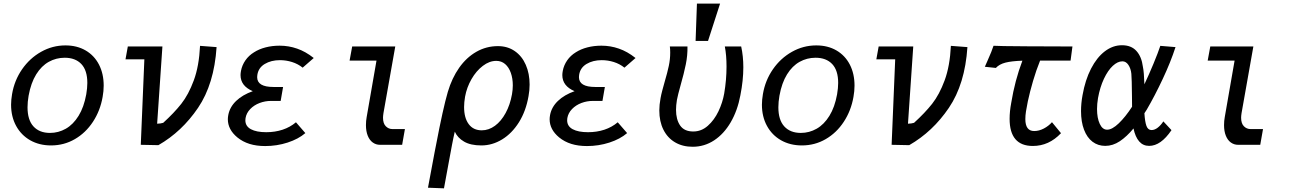

<svg xmlns="http://www.w3.org/2000/svg" viewBox="-20 -810 7240 1074"><path d="M42 -224.5Q42 -251.5 47.5 -283.5Q60.5 -360.5 103.5 -422.5Q146.5 -484.5 210 -520.2Q273.5 -556 346 -556Q410.5 -556 459 -527.8Q507.5 -499.5 533.8 -448.5Q560 -397.5 560 -331Q560 -300.5 554 -267.5Q540.5 -190.5 500 -128.8Q459.5 -67 398.8 -31.8Q338 3.5 265.5 3.5Q200 3.5 149.2 -25.2Q98.5 -54 70.2 -105.8Q42 -157.5 42 -224.5ZM462.5 -282.5Q468.5 -318 468.5 -346Q468.5 -416.5 435 -451.8Q401.5 -487 342 -487Q294 -487 253 -464.2Q212 -441.5 182.5 -394Q153 -346.5 140 -274.5Q134 -239.5 134 -210Q134 -139 167.2 -102.8Q200.5 -66.5 259.5 -66.5Q307 -66.5 348.2 -90Q389.5 -113.5 419.5 -162Q449.5 -210.5 462.5 -282.5Z M787.5 -478H682L695 -550H888.5L859 -118Q866.5 -118 877 -119.5Q887.5 -121 893 -123Q953.5 -178 994 -229.2Q1034.5 -280.5 1064 -360.2Q1093.5 -440 1099 -553.5L1191.5 -546.5Q1178 -340 1087.8 -206.8Q997.5 -73.5 866 2L767.5 0Z M1307.5 -41.5Q1254.5 -85.5 1254.5 -143Q1254.5 -153.5 1257 -167Q1265.5 -211.5 1301 -245.5Q1336.5 -279.5 1394 -300Q1325.5 -329 1325.5 -390Q1325.5 -400 1328 -413.5Q1334 -445.5 1352.8 -472.5Q1371.5 -499.5 1401 -517.5Q1429 -535.5 1465.8 -545Q1502.5 -554.5 1544 -554.5Q1595 -554.5 1642 -538Q1689 -522 1735 -485.5L1673 -431.5Q1647 -452.5 1613.8 -463Q1580.5 -473.5 1546 -473.5Q1496.5 -473.5 1461 -452.2Q1425.5 -431 1419.5 -391Q1418.5 -382 1418.5 -378.5Q1418.5 -323.5 1509.5 -323.5H1563.5L1550 -245.5H1496Q1463 -245.5 1432 -233.8Q1401 -222 1379.8 -200Q1358.5 -178 1353.5 -149.5Q1352.5 -140.5 1352.5 -137Q1352.5 -104 1383.5 -87.2Q1414.5 -70.5 1469.5 -70.5Q1518.5 -70.5 1560.8 -84.5Q1603 -98.5 1635.5 -126L1688 -65.5Q1649 -32 1588.8 -12.5Q1528.5 7 1463.5 7Q1414.5 7 1376 -5Q1337.5 -17 1307.5 -41.5Z M2027 -110Q2027 -133.5 2031 -155L2086 -471H1935.5L1950 -550H2191L2125 -177.5Q2122.5 -161.5 2122.5 -151.5Q2122.5 -119.5 2138 -103.8Q2153.5 -88 2175.5 -88H2245L2229.5 0H2105.5Q2083 0 2065 -13Q2047 -26 2037 -51Q2027 -76 2027 -110Z M2374 240 2412 37 2419 1.5Q2458 -203.5 2485 -296Q2508 -373.5 2548.5 -431Q2589 -488.5 2644.5 -520.2Q2700 -552 2765.5 -552Q2819.5 -552 2859.8 -524Q2900 -496 2921.2 -447.2Q2942.5 -398.5 2942.5 -337Q2942.5 -305.5 2936.5 -272.5Q2922 -188.5 2882.8 -126Q2843.5 -63.5 2788.5 -30Q2733.5 3.5 2672.5 3.5Q2612.5 3.5 2576 -17.8Q2539.5 -39 2524 -73.5Q2517 -44.5 2508.5 -0.2Q2500 44 2491 94Q2479.5 158.5 2463.5 243.5ZM2844 -283Q2848.5 -308.5 2848.5 -332.5Q2848.5 -371 2837.5 -402.2Q2826.5 -433.5 2805.8 -451.5Q2785 -469.5 2756 -469.5Q2717.5 -469.5 2680.8 -441.5Q2644 -413.5 2617.5 -367.5Q2591 -321.5 2581.5 -269.5Q2576 -237.5 2576 -211.5Q2576 -150.5 2601.8 -115.8Q2627.5 -81 2675 -81Q2714 -81 2748.8 -106.5Q2783.5 -132 2808.5 -178Q2833.5 -224 2844 -283Z M3107.5 -41.5Q3054.5 -85.5 3054.5 -143Q3054.5 -153.5 3057 -167Q3065.5 -211.5 3101 -245.5Q3136.5 -279.5 3194 -300Q3125.5 -329 3125.5 -390Q3125.5 -400 3128 -413.5Q3134 -445.5 3152.8 -472.5Q3171.5 -499.5 3201 -517.5Q3229 -535.5 3265.8 -545Q3302.5 -554.5 3344 -554.5Q3395 -554.5 3442 -538Q3489 -522 3535 -485.5L3473 -431.5Q3447 -452.5 3413.8 -463Q3380.5 -473.5 3346 -473.5Q3296.5 -473.5 3261 -452.2Q3225.5 -431 3219.5 -391Q3218.5 -382 3218.5 -378.5Q3218.5 -323.5 3309.5 -323.5H3363.5L3350 -245.5H3296Q3263 -245.5 3232 -233.8Q3201 -222 3179.8 -200Q3158.5 -178 3153.5 -149.5Q3152.5 -140.5 3152.5 -137Q3152.5 -104 3183.5 -87.2Q3214.5 -70.5 3269.5 -70.5Q3318.5 -70.5 3360.8 -84.5Q3403 -98.5 3435.5 -126L3488 -65.5Q3449 -32 3388.8 -12.5Q3328.5 7 3263.5 7Q3214.5 7 3176 -5Q3137.5 -17 3107.5 -41.5Z M3668 -192.5Q3668 -223.5 3675 -261Q3678.5 -281 3685 -305.2Q3691.5 -329.5 3698 -352.5Q3713.5 -405 3721.2 -441.8Q3729 -478.5 3729 -516Q3729 -534.5 3727 -550H3825.5Q3826.5 -500 3816.2 -449.8Q3806 -399.5 3787 -333Q3771.5 -278 3766.5 -251Q3761.5 -220 3761.5 -196Q3761.5 -141.5 3784.5 -108Q3807.5 -74.5 3858 -74.5Q3903.5 -74.5 3939.5 -106.5Q3975.5 -138.5 3998.8 -187.2Q4022 -236 4031 -287Q4044 -363.5 4044 -438Q4044 -501 4034.5 -550H4126Q4138 -495.5 4138 -433.5Q4138 -361 4121.5 -277Q4105.5 -191.5 4067.5 -126.2Q4029.5 -61 3974.8 -25Q3920 11 3854.5 11Q3798.5 11 3756.2 -13.8Q3714 -38.5 3691 -84.5Q3668 -130.5 3668 -192.5ZM4008 -790 3940.5 -581H3871L3878.5 -790Z M4242 -224.5Q4242 -251.5 4247.5 -283.5Q4260.5 -360.5 4303.5 -422.5Q4346.5 -484.5 4410 -520.2Q4473.5 -556 4546 -556Q4610.5 -556 4659 -527.8Q4707.5 -499.5 4733.8 -448.5Q4760 -397.5 4760 -331Q4760 -300.5 4754 -267.5Q4740.5 -190.5 4700 -128.8Q4659.5 -67 4598.8 -31.8Q4538 3.5 4465.5 3.5Q4400 3.5 4349.2 -25.2Q4298.5 -54 4270.2 -105.8Q4242 -157.5 4242 -224.5ZM4662.5 -282.5Q4668.5 -318 4668.5 -346Q4668.5 -416.5 4635 -451.8Q4601.5 -487 4542 -487Q4494 -487 4453 -464.2Q4412 -441.5 4382.5 -394Q4353 -346.5 4340 -274.5Q4334 -239.5 4334 -210Q4334 -139 4367.2 -102.8Q4400.5 -66.5 4459.5 -66.5Q4507 -66.5 4548.2 -90Q4589.5 -113.5 4619.5 -162Q4649.5 -210.5 4662.5 -282.5Z M4987.5 -478H4882L4895 -550H5088.5L5059 -118Q5066.5 -118 5077 -119.5Q5087.5 -121 5093 -123Q5153.5 -178 5194 -229.2Q5234.5 -280.5 5264 -360.2Q5293.5 -440 5299 -553.5L5391.5 -546.5Q5378 -340 5287.8 -206.8Q5197.5 -73.5 5066 2L4967.5 0Z M5504 -470.5Q5528.5 -525 5537.5 -554Q5559.5 -552 5726 -551Q5892.5 -550 5979 -550L5968.5 -471H5798Q5776 -416.5 5758.5 -356.8Q5741 -297 5729.5 -243.5Q5722.5 -209 5719 -186.5Q5715.5 -164 5715.5 -144Q5715.5 -77 5765 -77Q5792 -77 5818.8 -91Q5845.5 -105 5864.5 -126.5L5915 -65Q5847.5 6.5 5757.5 6.5Q5627.5 6.5 5627.5 -145.5Q5627.5 -186.5 5636.5 -234.5Q5657 -360 5699 -470.5Q5639 -468.5 5604.5 -459.8Q5570 -451 5550.5 -430L5489 -436.5Z M6027 -188.5Q6027 -232.5 6035.5 -278Q6050.5 -363 6083 -426Q6115.5 -489 6160.2 -523Q6205 -557 6256 -557Q6308 -557 6337 -524.8Q6366 -492.5 6373 -437Q6379.5 -406.5 6381.5 -338.5Q6407 -392.5 6432.8 -454.8Q6458.5 -517 6470.5 -553.5L6555.5 -546.5Q6528.5 -463 6484.2 -368.8Q6440 -274.5 6394.5 -196.5L6381.5 -176.5Q6384.5 -128.5 6393 -105.5Q6401.5 -82.5 6421.5 -82.5Q6439 -82.5 6456.2 -96Q6473.5 -109.5 6487.5 -131L6533 -82Q6473.5 6 6408 6Q6374 6 6352.2 -19Q6330.5 -44 6320.5 -91.5Q6283 -46 6244 -20Q6205 6 6162.5 6Q6122 6 6091.2 -17.2Q6060.5 -40.5 6043.8 -84.5Q6027 -128.5 6027 -188.5ZM6116.5 -200.5Q6116.5 -149.5 6131.8 -117Q6147 -84.5 6173 -84.5Q6201 -84.5 6238.2 -120.2Q6275.5 -156 6312.5 -213Q6312 -231 6312 -269.5Q6311 -372 6308.5 -397.5Q6305.5 -426.5 6292 -446.8Q6278.5 -467 6258.5 -467Q6232 -467 6204.8 -441.8Q6177.5 -416.5 6155.2 -369.5Q6133 -322.5 6122 -261.5Q6116.5 -228.5 6116.5 -200.5Z M6827 -110Q6827 -133.5 6831 -155L6886 -471H6735.5L6750 -550H6991L6925 -177.5Q6922.5 -161.5 6922.5 -151.5Q6922.5 -119.5 6938 -103.8Q6953.5 -88 6975.5 -88H7045L7029.5 0H6905.5Q6883 0 6865 -13Q6847 -26 6837 -51Q6827 -76 6827 -110Z"/></svg>

Font: JuliaMono Medium
Style: Italic
Weight: 500
Italic angle: -9°
Monospace: yes
Designer: cormullion
Foundry: corm
Version: Version 0.054; ttfautohint (v1.8.4)